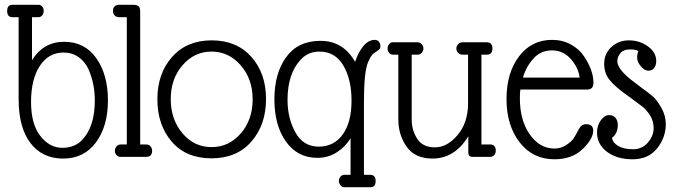

<svg xmlns="http://www.w3.org/2000/svg" viewBox="-20 -657 2823 804"><path d="M114 -405Q162 -482 248.5 -482Q335 -482 383.5 -413Q432 -344 432 -236.5Q432 -129 382 -61Q332 7 244.5 7Q157 7 107.5 -58Q58 -123 58 -242V-585H32Q10 -585 10 -611Q10 -637 32 -637H140Q151 -637 157 -629.5Q163 -622 163 -611.5Q163 -601 157 -593Q151 -585 140 -585H114ZM324 -71Q377 -127 377 -236Q377 -308 350 -368Q336 -399 309 -418Q282 -437 246 -437Q183 -437 146.5 -380.5Q110 -324 110 -230.5Q110 -137 149 -87.5Q188 -38 240.5 -38Q293 -38 324 -71Z M511 -585H479Q467 -585 460 -592.5Q453 -600 453 -611.5Q453 -623 460 -630Q467 -637 479 -637H536Q553 -637 560 -631Q567 -625 567 -609V-52H592Q604 -52 610.5 -44Q617 -36 617 -26Q617 0 592 0H486Q475 0 468 -7.5Q461 -15 461 -25.5Q461 -36 468 -44Q475 -52 486 -52H511Z M639 -241.5Q639 -349 700.5 -418.5Q762 -488 866.5 -488Q971 -488 1032.5 -419Q1094 -350 1094 -242.5Q1094 -135 1033 -64.5Q972 6 865.5 6Q759 6 699 -64Q639 -134 639 -241.5ZM744 -99Q793 -41 866 -41Q939 -41 988.5 -98.5Q1038 -156 1038 -241Q1038 -326 988 -383.5Q938 -441 866 -441Q794 -441 744.5 -384Q695 -327 695 -242Q695 -157 744 -99Z M1309 4Q1226 4 1177.5 -64Q1129 -132 1129 -241Q1129 -350 1178.5 -418Q1228 -486 1322.5 -486Q1417 -486 1467 -398Q1480 -438 1501.5 -464Q1523 -490 1549 -490Q1561 -490 1567 -482Q1573 -474 1573 -462.5Q1573 -451 1559.5 -443.5Q1546 -436 1538 -426.5Q1530 -417 1521 -396Q1504 -355 1504 -230V75H1530Q1553 75 1553 101Q1553 127 1530 127H1421Q1412 127 1405.5 118.5Q1399 110 1399 100.5Q1399 91 1405.5 83Q1412 75 1421 75H1448V-78Q1426 -42 1390 -19Q1354 4 1309 4ZM1318 -441Q1270 -441 1239 -407Q1184 -348 1184 -239Q1184 -162 1217 -102.5Q1250 -43 1314.5 -43Q1379 -43 1415.5 -94.5Q1452 -146 1452 -235.5Q1452 -325 1417.5 -383Q1383 -441 1318 -441Z M1940 -428H1917Q1906 -428 1898.5 -436Q1891 -444 1891 -454Q1891 -464 1898.5 -472Q1906 -480 1917 -480H2018Q2042 -480 2042 -454Q2042 -428 2018 -428H1996V-52H2033Q2056 -52 2056 -26Q2056 -14 2049 -7Q2042 0 2033 0H1962Q1950 0 1945.5 -4.5Q1941 -9 1941 -21V-86Q1884 7 1791 7Q1718 7 1683 -42.5Q1648 -92 1648 -157V-428H1626Q1615 -428 1609 -436Q1603 -444 1603 -454Q1603 -464 1609 -472Q1615 -480 1626 -480H1728Q1739 -480 1746 -472Q1753 -464 1753 -454Q1753 -444 1746 -436Q1739 -428 1728 -428H1704V-156Q1704 -112 1727 -76Q1750 -40 1801.5 -40Q1853 -40 1896.5 -92Q1940 -144 1940 -224Z M2170 -332H2407Q2403 -372 2371 -409Q2339 -446 2291.5 -446Q2244 -446 2213 -411Q2182 -376 2170 -332ZM2302 10Q2211 10 2156 -61Q2101 -132 2101 -242Q2101 -352 2153.5 -421Q2206 -490 2292 -490Q2336 -490 2371 -470.5Q2406 -451 2425 -422Q2465 -363 2465 -310Q2465 -282 2439 -282H2159Q2157 -269 2157 -245Q2157 -153 2198.5 -94Q2240 -35 2302 -35Q2329 -35 2351 -49.5Q2373 -64 2382 -77.5Q2391 -91 2402.5 -114Q2414 -137 2434 -137Q2464 -137 2464 -110Q2464 -75 2419.5 -32.5Q2375 10 2302 10Z M2565 -401Q2565 -365 2637 -312L2670 -287Q2698 -267 2714.5 -252.5Q2731 -238 2749.5 -205.5Q2768 -173 2768 -137Q2768 -81 2731.5 -35.5Q2695 10 2629 10Q2563 10 2521.5 -21.5Q2480 -53 2480 -102Q2480 -132 2496 -153.5Q2512 -175 2530 -175Q2548 -175 2557.5 -163.5Q2567 -152 2567 -134Q2567 -98 2543 -80Q2545 -60 2568.5 -46Q2592 -32 2630.5 -32Q2669 -32 2693 -60Q2717 -88 2717 -119.5Q2717 -151 2702 -174Q2687 -197 2672 -209Q2657 -221 2624 -245L2606 -258Q2558 -292 2534 -320.5Q2510 -349 2510 -390.5Q2510 -432 2540 -460Q2570 -488 2614 -488Q2658 -488 2693 -463Q2728 -438 2728 -401Q2728 -384 2719.5 -372.5Q2711 -361 2695 -361Q2679 -361 2663.5 -379.5Q2648 -398 2648 -414.5Q2648 -431 2653 -443Q2644 -450 2617.5 -450Q2591 -450 2578 -434.5Q2565 -419 2565 -401Z"/></svg>

Font: Glass Antiqua
Style: Regular
Weight: 400
Version: 1.001